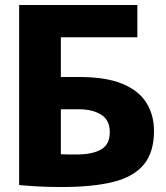

<svg xmlns="http://www.w3.org/2000/svg" viewBox="-20 -748 670 773"><path d="M228 5Q174 5 131.5 2.5Q89 0 57 -3V-728H533V-598H225V-438H299Q407 -438 473 -410.5Q539 -383 569.5 -334Q600 -285 600 -221Q600 -135 559 -85.5Q518 -36 435.5 -15.5Q353 5 228 5ZM289 -126Q351 -126 386.5 -146Q422 -166 422 -216Q422 -265 387 -286.5Q352 -308 300 -308H225V-127Q239 -126 254.5 -126Q270 -126 289 -126Z"/></svg>

Font: Murecho
Style: Bold
Weight: 700
Designer: Neil Summerour
Foundry: Positype
Version: Version 1.010; ttfautohint (v1.8.3)